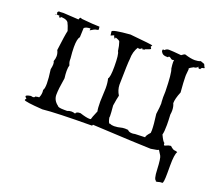

<svg xmlns="http://www.w3.org/2000/svg" viewBox="-114 -688 1163 1013"><g transform="rotate(20 467.0 -181.5)"><path d="M849 160Q853 160 864 157Q869 155 876 155H882Q890 155 890 98V55Q890 -8 901 -24Q894 -28 886 -28H885Q876 -28 859 -44Q846 -43 834 -37Q829 -34 826 -34Q821 -34 821 -42V-47Q814 -47 796 -85Q801 -102 801 -141Q801 -165 799 -198Q801 -210 801 -221Q801 -243 793 -260Q793 -285 810 -326Q805 -386 805 -411V-422L808 -454Q808 -460 806 -460L805 -459Q812 -466 830 -475H833Q843 -475 855 -488Q853 -485 853 -482Q853 -477 865 -477Q869 -488 879 -488H880Q885 -488 885 -492Q885 -495 882 -500L883 -490Q878 -510 874 -510H876L854 -518Q840 -512 822 -512Q798 -512 765 -523Q759 -523 745 -512Q694 -517 676 -517Q670 -517 664.5 -515Q659 -513 653 -507L645 -508Q643 -505 643 -501Q643 -494 651 -486Q659 -478 677 -478H684Q685 -483 689 -483Q692 -483 697 -480Q704 -473 711 -473Q715 -473 719 -476Q718 -471 718 -463Q718 -450 721 -428Q731 -406 733 -303L732 -271Q732 -257 733 -246Q734 -243 734 -236Q734 -219 728 -176Q736 -118 736 -87L735 -72Q715 -50 715 -41V-40Q694 -40 659 -38Q650 -36 643 -36Q625 -36 617 -46L600 -47Q592 -47 586 -46Q559 -39 541 -39Q526 -39 517 -44L515 -43Q508 -43 502 -73L503 -81Q503 -97 499 -140Q505 -180 510 -199Q494 -224 493 -254Q495 -380 498 -399Q498 -443 518 -471Q521 -468 525 -468Q530 -468 537 -473Q538 -477 539 -477Q541 -477 542 -471Q556 -473 556 -475L555 -476Q585 -486 585 -489Q585 -492 579 -499L585 -508Q585 -511 457 -523Q357 -515 357 -504L360 -482L378 -490Q379 -481 387 -473Q389 -478 389 -481Q389 -484 387 -484L385 -483Q413 -474 414 -468Q421 -449 425 -418Q435 -405 435 -334Q435 -275 425 -265Q431 -243 431 -212Q431 -194 429.5 -173.5Q428 -153 428 -137Q428 -98 432 -82Q414 -40 413 -32L406 -31Q388 -31 351 -43Q327 -43 325 -31Q314 -35 304 -35Q292 -35 281 -30H265Q230 -30 227 -38Q198 -59 198 -91Q198 -122 209 -187Q206 -210 206 -227Q206 -248 210 -260Q203 -274 203 -289V-296Q199 -333 199 -359Q199 -406 211 -418L213 -470Q221 -480 248 -481L247 -470Q270 -485 279.5 -485.5Q289 -486 291 -491L289 -506Q258 -506 187 -513Q183 -516 180 -516Q175 -516 172 -504Q110 -507 86 -509L68 -508Q62 -508 62 -509Q54 -505 54 -499Q54 -496 57 -492L53 -489Q48 -483 47 -483Q47 -489 58 -489Q67 -489 83 -486L75 -487Q71 -487 70 -485Q72 -479 75 -479Q79 -479 83 -485Q120 -483 125 -464Q128 -461 139 -427Q133 -403 122 -314Q130 -299 130 -282Q130 -268 124 -252Q128 -248 128 -236Q128 -225 124 -207Q131 -158 131 -129Q131 -100 124 -91L125 -79Q125 -59 115 -42Q117 -44 117 -45Q117 -47 113 -47L97 -44Q95 -37 86 -37Q81 -37 75 -39Q48 -35 48 -28Q48 -24 57 -17Q51 -12 51 -8Q51 0 155 7Q226 -1 436 -2Q431 -2 431 -4Q431 -5 434 -8Q706 6 763 7Q806 1 806 -3L805 -5Q815 12 822.5 23Q830 34 833 99Q835 155 849 157Q847 159 847 160Z"/></g></svg>

Font: Xiaobo Songti 小帛宋体
Style: Regular
Weight: 400
Version: Version 1.501;March 17, 2024;FontCreator 14.0.0.2814 64-bit